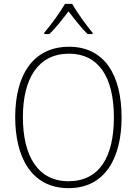

<svg xmlns="http://www.w3.org/2000/svg" viewBox="-20 -968 711 998"><path d="M355 -948H318C294 -906 243 -836 210 -798V-791H237C270 -823 308 -872 336 -909C365 -871 402 -824 435 -791H461V-798C432 -832 379 -905 355 -948ZM612 -358C612 -581 521 -725 339 -725C157 -725 59 -585 59 -359C59 -152 143 10 336 10C528 10 612 -149 612 -358ZM99 -359C99 -558 177 -689 339 -689C491 -689 572 -569 572 -358C572 -153 497 -26 336 -26C177 -26 99 -157 99 -359Z"/></svg>

Font: Noto Sans Lao UI SemCond ExtLt
Style: Regular
Weight: 200
Width: 4
Designer: Monotype Design Team
Foundry: Monotype Imaging Inc.
Version: Version 2.000